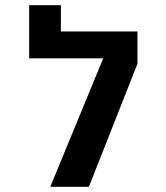

<svg xmlns="http://www.w3.org/2000/svg" viewBox="-20 -721 640 741"><path d="M510.5 -599.5V-475L323 0H174L378.5 -496H92.5V-701H215V-599.5Z"/></svg>

Font: JuliaMono Medium
Style: Regular
Weight: 500
Monospace: yes
Designer: cormullion
Foundry: corm
Version: Version 0.054; ttfautohint (v1.8.4)